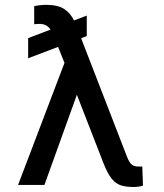

<svg xmlns="http://www.w3.org/2000/svg" viewBox="-20 -757 671 786"><path d="M335.2 -693.2V-609.4L312.1 -600.5L500 -115.1Q509.2 -91.3 519.4 -83.3Q529.5 -75.3 545.5 -75.3H562.5L565.3 2.8Q560 5 549.4 6.7Q538.7 8.5 527 8.5Q497.9 8.5 476.6 2.3Q455.3 -3.9 437.9 -24.7Q420.5 -45.5 403.4 -89.5L294.7 -369L161.9 0H54L244 -499.6L217.7 -565L95.2 -518.5V-600.9L186.8 -636Q177.6 -649.1 166.7 -654.1Q155.9 -659.1 142.8 -659.1Q138.1 -659.1 131 -658.9Q123.9 -658.7 120 -657.7V-731.5Q126.1 -733.7 141.7 -735.4Q157.3 -737.2 168.3 -737.2Q216.3 -737.2 242.2 -720.5Q268.1 -703.8 283 -673.3Z"/></svg>

Font: Inter Zeller
Style: Regular
Weight: 400
Designer: Rasmus Andersson; Joe Bland
Foundry: zeller
Version: Version 3.015;git-dec3a8cb1